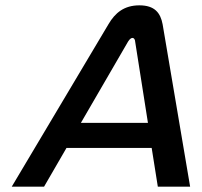

<svg xmlns="http://www.w3.org/2000/svg" viewBox="-20 -699 756 719"><path d="M386 -608 24 0H145L229 -145H548L571 0H692L589 -608C581 -651 559 -679 502 -679C445 -679 411 -651 386 -608ZM283 -239 460 -544C467 -555 473 -557 476 -557C479 -557 485 -555 486 -544L534 -239Z"/></svg>

Font: LT Wave Text Medium Italic
Style: Regular
Weight: 500
Designer: Daniel Lyons
Version: Version 2.5 (Glyphs App)